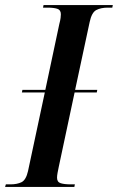

<svg xmlns="http://www.w3.org/2000/svg" viewBox="-47 -734 463 754"><path d="M-27 0 -24 -10H-6Q20 -10 37.5 -18.5Q55 -27 63 -62L129 -371H39L41 -381H131L186 -640Q190 -655 191 -664Q192 -673 192 -678Q192 -695 178 -699.5Q164 -704 140 -704H122L124 -714H396L394 -704H376Q349 -704 331 -694.5Q313 -685 305 -647L248 -381H335L333 -371H246L184 -80Q181 -66 179 -55Q177 -44 177 -36Q177 -19 191.5 -14.5Q206 -10 230 -10H247L245 0Z"/></svg>

Font: Noto Serif Display ExtraCondensed SemiBold
Style: Italic
Weight: 600
Width: 2
Italic angle: -12°
Designer: Monotype Design Team
Foundry: Monotype Imaging Inc.
Version: Version 2.009